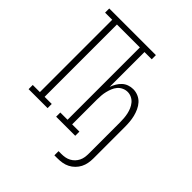

<svg xmlns="http://www.w3.org/2000/svg" viewBox="-243 -894 1237 1237"><g transform="rotate(45 375.0 -275.5)"><path d="M456 184V146H482Q499 146 515.5 143Q532 140 547 132Q562 124 573.5 112Q585 100 592.5 85Q600 70 602.5 53.5Q605 37 605 20V-264Q605 -283 603.5 -302Q602 -321 598 -339.5Q594 -358 586.5 -375.5Q579 -393 567 -407.5Q555 -422 537.5 -430.5Q520 -439 501 -439Q482 -439 464 -430.5Q446 -422 434 -407.5Q422 -393 415 -375.5Q408 -358 403.5 -339.5Q399 -321 397.5 -302Q396 -283 396 -264V-38H462V0H288V-38H354V-697H145V-38H210V0H37V-38H102V-697H37V-735H462V-697H396V-380Q403 -399 413.5 -417Q424 -435 439 -449Q454 -463 473.5 -470Q493 -477 514 -477Q538 -477 560 -467.5Q582 -458 597.5 -441Q613 -424 623 -402Q633 -380 638.5 -357.5Q644 -335 646 -311.5Q648 -288 648 -264V20Q648 42 644 64Q640 86 630 105.5Q620 125 604 141Q588 157 568 167Q548 177 526.5 180.5Q505 184 482 184Z"/></g></svg>

Font: Iosevka Etoile Extralight
Style: Regular
Weight: 200
Designer: Belleve Invis
Foundry: Belleve Invis
Version: Version 22.1.2; ttfautohint (v1.8.4)